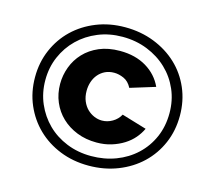

<svg xmlns="http://www.w3.org/2000/svg" viewBox="-103 -838 1062 968"><g transform="rotate(15 427.5 -354.0)"><path d="M436 7Q355 7 286.5 -20.5Q218 -48 168 -96.5Q118 -145 89.5 -211Q61 -277 61 -355Q61 -432 89.5 -498Q118 -564 168 -612Q218 -660 286.5 -687.5Q355 -715 436 -715Q518 -715 588 -687.5Q658 -660 709 -612Q760 -564 788.5 -498Q817 -432 817 -355Q817 -277 788.5 -211Q760 -145 709 -96.5Q658 -48 588 -20.5Q518 7 436 7ZM436 -43Q505 -43 564.5 -65.5Q624 -88 668.5 -129.5Q713 -171 738 -228Q763 -285 763 -354Q763 -420 738.5 -476.5Q714 -533 670 -575Q626 -617 566 -641Q506 -665 436 -665Q367 -665 308.5 -641Q250 -617 207 -575Q164 -533 139.5 -476.5Q115 -420 115 -354Q115 -288 139.5 -231.5Q164 -175 206.5 -133Q249 -91 308 -67Q367 -43 436 -43ZM445 -116Q389 -116 342.5 -134.5Q296 -153 262.5 -185Q229 -217 210.5 -260.5Q192 -304 192 -355Q192 -400 208 -443Q224 -486 255.5 -519.5Q287 -553 333.5 -573Q380 -593 442 -593Q522 -593 579.5 -558.5Q637 -524 664 -465L534 -425Q518 -456 492 -467.5Q466 -479 442 -479Q415 -479 394.5 -469Q374 -459 359.5 -442Q345 -425 337.5 -402.5Q330 -380 330 -355Q330 -325 340 -301.5Q350 -278 366 -262.5Q382 -247 402 -238.5Q422 -230 443 -230Q471 -230 497 -245Q523 -260 537 -286L667 -247Q655 -221 635 -197.5Q615 -174 586.5 -156Q558 -138 522.5 -127Q487 -116 445 -116Z"/></g></svg>

Font: PTCRaleway
Style: Bold Italic
Weight: 700
Italic angle: -12°
Designer: Matt McInerney, Pablo Impallari, Rodrigo Fuenzalida
Foundry: Matt McInerney, Pablo Impallari, Rodrigo Fuenzalida
Version: Version 3.000g; ttfautohint (v1.5) -l 8 -r 28 -G 28 -x 14 -D